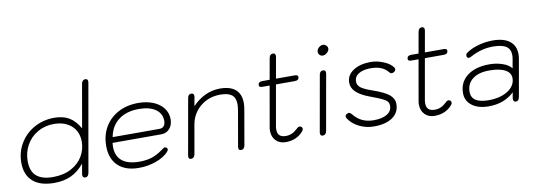

<svg xmlns="http://www.w3.org/2000/svg" viewBox="-58 -1137 4269 1525"><g transform="rotate(-10 2076.0 -374.5)"><path d="M49 -194Q49 -278 90.5 -348Q132 -418 205 -459Q278 -500 368 -500Q439 -500 487 -471.5Q535 -443 572 -379L633 -727Q639 -759 664 -759Q685 -759 685 -737Q685 -730 684 -727L560 -22Q554 10 530 10Q519 10 513.5 3.5Q508 -3 508 -14L509 -22L523 -103Q476 -45 417 -17.5Q358 10 280 10Q169 10 109 -42Q49 -94 49 -194ZM551 -275Q551 -357 497.5 -404.5Q444 -452 356 -452Q283 -452 224.5 -418Q166 -384 133.5 -325.5Q101 -267 101 -196Q101 -115 145.5 -76.5Q190 -38 278 -38Q364 -38 426 -71.5Q488 -105 519.5 -159Q551 -213 551 -275Z M736 -206Q736 -293 775 -359.5Q814 -426 884 -463Q954 -500 1045 -500Q1113 -500 1165.5 -478.5Q1218 -457 1247.5 -418Q1277 -379 1277 -329Q1277 -282 1251 -252.5Q1225 -223 1183 -223H790Q788 -201 788 -192Q788 -117 835.5 -78Q883 -39 975 -39Q1034 -39 1077.5 -53.5Q1121 -68 1167 -102Q1185 -116 1193 -116Q1198 -116 1205 -111Q1213 -106 1213 -97Q1213 -87 1202 -76Q1167 -38 1101.5 -14.5Q1036 9 963 9Q855 9 795.5 -47.5Q736 -104 736 -206ZM1177 -268Q1200 -268 1212.5 -283Q1225 -298 1225 -325Q1225 -384 1176 -418Q1127 -452 1042 -452Q942 -452 878.5 -404Q815 -356 799 -268Z M1363 -11Q1363 -18 1364 -22L1443 -468Q1448 -500 1473 -500Q1495 -500 1495 -477L1494 -468L1481 -397Q1528 -447 1585 -473.5Q1642 -500 1705 -500Q1787 -500 1829.5 -463Q1872 -426 1872 -354Q1872 -333 1867 -303L1818 -22Q1812 10 1786 10Q1766 10 1766 -11Q1766 -18 1767 -22L1816 -303Q1821 -335 1821 -353Q1821 -405 1791.5 -428.5Q1762 -452 1699 -452Q1606 -452 1539 -397.5Q1472 -343 1456 -255L1415 -22Q1409 10 1383 10Q1363 10 1363 -11Z M2335 -483Q2335 -455 2300 -455H2149L2091 -126Q2089 -117 2089 -100Q2089 -38 2156 -38Q2183 -38 2205.5 -48Q2228 -58 2251 -80Q2264 -93 2276 -93Q2284 -93 2290.5 -86.5Q2297 -80 2297 -72Q2297 -60 2286 -49Q2261 -20 2225.5 -5Q2190 10 2147 10Q2098 10 2068 -20.5Q2038 -51 2038 -101Q2038 -115 2041 -130L2098 -455H2040Q2026 -455 2019.5 -459Q2013 -463 2013 -472Q2013 -500 2048 -500H2106L2136 -669Q2142 -701 2167 -701Q2177 -701 2182.5 -695Q2188 -689 2188 -679Q2188 -672 2187 -669L2157 -500H2308Q2335 -500 2335 -483Z M2520 -652Q2520 -670 2536 -685Q2552 -700 2570 -700Q2585 -700 2596.5 -689Q2608 -678 2608 -664Q2608 -647 2591 -631.5Q2574 -616 2556 -616Q2541 -616 2530.5 -626.5Q2520 -637 2520 -652ZM2425 -13 2426 -22 2505 -468Q2510 -500 2535 -500Q2557 -500 2557 -480Q2557 -472 2556 -468L2477 -22Q2471 10 2445 10Q2425 10 2425 -13Z M2654 -94Q2650 -99 2650 -107Q2650 -121 2666 -128Q2673 -132 2679 -132Q2690 -132 2704 -115Q2763 -40 2865 -40Q2934 -40 2973 -64Q3012 -88 3012 -131Q3012 -152 3001.5 -165Q2991 -178 2962 -192Q2933 -206 2868 -230Q2795 -257 2759.5 -290.5Q2724 -324 2724 -367Q2724 -427 2778.5 -463.5Q2833 -500 2920 -500Q2971 -500 3024 -478Q3077 -456 3099 -423Q3103 -415 3103 -411Q3103 -396 3086 -387Q3076 -383 3071 -383Q3060 -383 3051 -395Q3006 -451 2912 -451Q2851 -451 2815 -429Q2779 -407 2779 -367Q2779 -338 2803.5 -318Q2828 -298 2898 -274Q2990 -242 3027 -211Q3064 -180 3064 -136Q3064 -68 3009.5 -29.5Q2955 9 2859 9Q2795 9 2739 -19Q2683 -47 2654 -94Z M3536 -483Q3536 -455 3501 -455H3350L3292 -126Q3290 -117 3290 -100Q3290 -38 3357 -38Q3384 -38 3406.5 -48Q3429 -58 3452 -80Q3465 -93 3477 -93Q3485 -93 3491.5 -86.5Q3498 -80 3498 -72Q3498 -60 3487 -49Q3462 -20 3426.5 -5Q3391 10 3348 10Q3299 10 3269 -20.5Q3239 -51 3239 -101Q3239 -115 3242 -130L3299 -455H3241Q3227 -455 3220.5 -459Q3214 -463 3214 -472Q3214 -500 3249 -500H3307L3337 -669Q3343 -701 3368 -701Q3378 -701 3383.5 -695Q3389 -689 3389 -679Q3389 -672 3388 -669L3358 -500H3509Q3536 -500 3536 -483Z M3600 -128Q3600 -216 3666 -267Q3732 -318 3845 -318Q3904 -318 3953.5 -300Q4003 -282 4022 -254L4035 -327Q4038 -344 4038 -358Q4038 -407 4004 -429.5Q3970 -452 3897 -452Q3805 -452 3718 -405Q3704 -397 3697 -397Q3678 -397 3678 -416Q3678 -431 3688 -438Q3726 -466 3785 -483Q3844 -500 3903 -500Q3993 -500 4040.5 -463Q4088 -426 4088 -357Q4088 -341 4085 -323L4032 -22Q4028 -5 4021.5 2.5Q4015 10 4003 10Q3991 10 3985.5 1.5Q3980 -7 3982 -22L3990 -67Q3910 10 3784 10Q3701 10 3650.5 -27.5Q3600 -65 3600 -128ZM4008 -177Q4008 -222 3963.5 -246Q3919 -270 3836 -270Q3750 -270 3701.5 -232.5Q3653 -195 3653 -129Q3653 -38 3793 -38Q3855 -38 3904 -56Q3953 -74 3980.5 -105.5Q4008 -137 4008 -177Z"/></g></svg>

Font: Kodchasan ExtraLight
Style: Italic
Weight: 275
Italic angle: -10°
Version: Version 1.000; ttfautohint (v1.6)